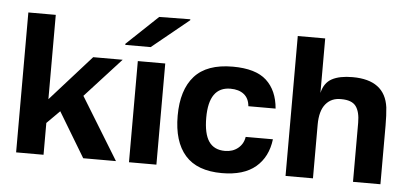

<svg xmlns="http://www.w3.org/2000/svg" viewBox="-52 -876 2121 998"><g transform="rotate(5 1008.5 -377.0)"><path d="M570.8 -527.8 383.8 -323.2 582 0H411.1L271 -232.9L204.1 -166V0H61V-730H204.1V-290L417 -527.8Z M793 -527.8V0H649.9V-527.8ZM577.6 -606V-611.8L740.7 -766.1L902.8 -768.1V-763.2L710 -606Z M1144.5 -542Q1264.2 -542 1320.6 -490.2Q1377 -438.5 1384.8 -344.2H1242.7Q1239.3 -384.8 1212.9 -405.8Q1186.5 -426.8 1142.6 -426.8Q1029.8 -426.8 1029.8 -266.1Q1029.8 -182.6 1057.1 -142.3Q1084.5 -102.1 1141.6 -102.1Q1182.1 -102.1 1209.7 -124.8Q1237.3 -147.5 1242.7 -184.1H1384.8Q1373.5 -90.8 1311.3 -38.3Q1249 14.2 1135.7 14.2Q1006.3 14.2 943.6 -57.1Q880.9 -128.4 880.9 -263.2Q880.9 -397.9 945.1 -470Q1009.3 -542 1144.5 -542Z M1609.9 -730V-445.8Q1622.1 -499 1661.9 -520.5Q1701.7 -542 1769.5 -542Q1938.5 -542 1957.5 -400.9Q1961.9 -360.4 1961.9 -306.2V0H1818.8V-308.1Q1818.8 -365.2 1797.6 -394Q1776.4 -422.9 1720.7 -422.9Q1669.9 -424.3 1639.9 -388.4Q1609.9 -352.5 1609.9 -279.8V0H1466.8V-730Z"/></g></svg>

Font: Nacelle Bold
Style: Regular
Weight: 700
Designer: Sora Sagano
Foundry: Sora Sagano
Version: Version 1.000;FEAKit 1.0